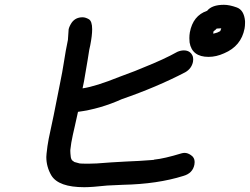

<svg xmlns="http://www.w3.org/2000/svg" viewBox="-20 -763 1041 800"><path d="M331 17Q224 17 194 -32Q173 -68 173 -109Q173 -116 174 -123Q177 -154 183 -185L191 -223Q197 -247 229 -410Q241 -469 245 -496.5Q249 -524 254 -551L263 -597L266 -641Q269 -654 279 -669Q295 -691 324 -691Q336 -691 350 -683Q364 -675 364 -641Q364 -615 356 -574L352 -556L345 -512Q338 -468 330 -424L324 -395H325Q379 -403 478 -443L542 -467L576 -481Q664 -516 719 -547Q733 -553 746 -553Q773 -553 783 -529Q785 -522 785 -515Q785 -510 784 -505Q778 -477 752 -462Q633 -400 488 -350Q397 -309 305 -297L291 -234Q283 -201 277 -168L273 -138V-133Q273 -125 275 -108Q277 -100 278 -99Q279 -98 279.5 -96.5Q280 -95 282.5 -93.5Q285 -92 290 -88Q308 -83 312 -82Q316 -81 350 -81Q366 -81 383 -82Q445 -87 506 -90Q560 -92 610 -96Q615 -97 621 -97Q622 -97 622 -98H623Q664 -102 736 -124Q743 -126 749 -126Q762 -126 775 -117Q791 -107 791 -88Q791 -83 790 -77Q783 -41 744 -30Q636 4 492 7L427 10Q363 17 331 17ZM849 -526Q780 -526 770 -586Q769 -595 769 -604Q769 -616 771 -628Q784 -698 843 -718Q863 -743 913 -743Q936 -743 966.5 -732Q997 -721 1001 -675V-667Q1001 -655 999 -644Q985 -571 914 -541Q881 -526 849 -526ZM868 -623 874 -624Q885 -626 897 -633L898 -634Q900 -639 902 -645L883 -644Q877 -637 870 -633Z"/></svg>

Font: Bad Comic
Style: Italic
Weight: 400
Italic angle: -11°
Designer: GGBotNet
Foundry: GGBotNet
Version: 0.95